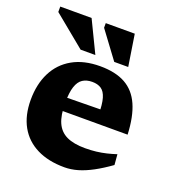

<svg xmlns="http://www.w3.org/2000/svg" viewBox="-133 -819 846 936"><g transform="rotate(20 290.0 -351.0)"><path d="M302.5 -510Q382.5 -510 433.8 -481.5Q485 -453 511.2 -393.8Q537.5 -334.5 541.5 -242H161.5L161 -309.5L420 -313L375.5 -284.5Q375.5 -339.5 366.5 -370Q357.5 -400.5 339 -412.8Q320.5 -425 292.5 -425Q263 -425 243 -412Q223 -399 212.8 -368.5Q202.5 -338 202.5 -284Q202.5 -219.5 219.5 -181.5Q236.5 -143.5 273.2 -126.2Q310 -109 368 -109Q399 -109 426.2 -112.2Q453.5 -115.5 478.5 -121.5Q503.5 -127.5 527.5 -135.5L532 -81Q488 -49.5 449 -28.5Q410 -7.5 374.8 2.8Q339.5 13 306 13Q222.5 13 162.8 -16.8Q103 -46.5 71.2 -103.2Q39.5 -160 39.5 -240.5Q39.5 -321.5 70 -382.2Q100.5 -443 159.5 -476.5Q218.5 -510 302.5 -510ZM261 -553H184.5L19.5 -688.5V-716.5H182ZM431.5 -553H359L255.5 -692.5V-716.5H406Z"/></g></svg>

Font: Newsreader 9pt
Style: Bold
Weight: 700
Designer: Hugues Gentile
Foundry: Production Type
Version: Version 1.003